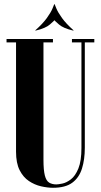

<svg xmlns="http://www.w3.org/2000/svg" viewBox="-20 -884 478 910"><path d="M56 -683H11V-699H231V-683H186V-127Q186 -78 192.5 -52.5Q199 -27 213 -18.5Q227 -10 247 -10Q256 -10 275.5 -14Q295 -18 316 -34Q337 -50 351.5 -85.5Q366 -121 366 -183V-683H321V-699H427V-683H382V-184Q382 -128 368.5 -85Q355 -42 322.5 -18Q290 6 231 6Q205 6 174.5 -1Q144 -8 117 -26Q90 -44 73 -77.5Q56 -111 56 -165ZM149 -739 147 -740Q183 -772 202 -798.5Q221 -825 228.5 -843Q236 -861 237 -864H239V-789Q237 -786 216.5 -768Q196 -750 149 -739ZM327 -739Q280 -750 259.5 -768Q239 -786 237 -789V-864H239Q240 -861 247.5 -843Q255 -825 274 -798.5Q293 -772 329 -740Z"/></svg>

Font: Emberly Black
Style: Regular
Weight: 900
Designer: Rajesh Rajput
Foundry: Rajesh Rajput
Version: Version 1.000